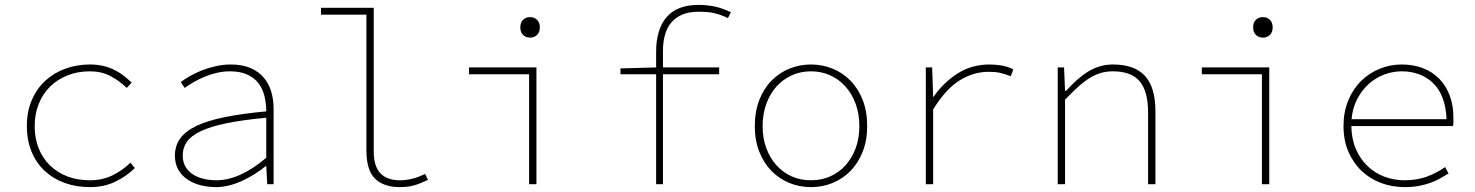

<svg xmlns="http://www.w3.org/2000/svg" viewBox="-20 -754 6040 786"><path d="M348 12Q292 12 245 -5Q198 -22 163.5 -54Q129 -86 109.5 -132.5Q90 -179 90 -238Q90 -298 110.5 -345Q131 -392 166 -424Q201 -456 248 -473Q295 -490 348 -490Q378 -490 403 -484Q428 -478 449 -467.5Q470 -457 487 -443.5Q504 -430 519 -416L499 -394Q468 -424 431.5 -443Q395 -462 348 -462Q298 -462 256.5 -445.5Q215 -429 185 -399.5Q155 -370 138.5 -328.5Q122 -287 122 -238Q122 -188 138 -147.5Q154 -107 184 -77.5Q214 -48 255.5 -32Q297 -16 348 -16Q399 -16 440 -36Q481 -56 514 -88L532 -66Q496 -31 450.5 -9.5Q405 12 348 12Z M864 12Q832 12 802 4.5Q772 -3 748.5 -18.5Q725 -34 710.5 -58.5Q696 -83 696 -117Q696 -157 717.5 -187Q739 -217 784 -238.5Q829 -260 900 -274.5Q971 -289 1070 -298Q1070 -329 1063 -359Q1056 -389 1039.5 -411.5Q1023 -434 994 -448Q965 -462 922 -462Q893 -462 866 -455.5Q839 -449 814.5 -438.5Q790 -428 770 -416Q750 -404 736 -394L720 -418Q733 -428 754 -440.5Q775 -453 802 -464Q829 -475 860.5 -482.5Q892 -490 924 -490Q972 -490 1005.5 -475.5Q1039 -461 1060 -436Q1081 -411 1090.5 -378.5Q1100 -346 1100 -310V0H1074L1070 -74H1068Q1047 -57 1022.5 -41.5Q998 -26 972 -14Q946 -2 918.5 5Q891 12 864 12ZM866 -16Q961 -16 1070 -108V-272Q973 -263 907.5 -249.5Q842 -236 802 -217Q762 -198 745 -173.5Q728 -149 728 -118Q728 -90 740 -70.5Q752 -51 771.5 -39Q791 -27 815.5 -21.5Q840 -16 866 -16Z M1616 12Q1551 12 1515.5 -22.5Q1480 -57 1480 -138V-694H1294V-722H1510V-132Q1510 -16 1618 -16Q1668 -16 1720 -42L1732 -18Q1702 -3 1676.5 4.5Q1651 12 1616 12Z M2146 0V-450H1900V-478H2176V0ZM2150 -600Q2133 -600 2121.5 -611Q2110 -622 2110 -642Q2110 -662 2121.5 -673Q2133 -684 2150 -684Q2167 -684 2178.5 -673Q2190 -662 2190 -642Q2190 -622 2178.5 -611Q2167 -600 2150 -600Z M2666 0V-450H2520V-474L2666 -478V-542Q2666 -634 2709 -684Q2752 -734 2840 -734Q2871 -734 2902.5 -728Q2934 -722 2972 -704L2960 -680Q2943 -688 2928.5 -693Q2914 -698 2900 -701Q2886 -704 2871.5 -705Q2857 -706 2840 -706Q2800 -706 2772.5 -694Q2745 -682 2727.5 -661Q2710 -640 2702 -610.5Q2694 -581 2694 -546V-478H2924V-450H2694V0Z M3300 12Q3253 12 3211.5 -5Q3170 -22 3138.5 -54Q3107 -86 3088.5 -132.5Q3070 -179 3070 -238Q3070 -298 3088.5 -345Q3107 -392 3138.5 -424Q3170 -456 3211.5 -473Q3253 -490 3300 -490Q3347 -490 3388.5 -473Q3430 -456 3461.5 -424Q3493 -392 3511.5 -345Q3530 -298 3530 -238Q3530 -179 3511.5 -132.5Q3493 -86 3461.5 -54Q3430 -22 3388.5 -5Q3347 12 3300 12ZM3300 -16Q3343 -16 3379 -32Q3415 -48 3441.5 -77.5Q3468 -107 3483 -147.5Q3498 -188 3498 -238Q3498 -287 3483 -328.5Q3468 -370 3441.5 -399.5Q3415 -429 3379 -445.5Q3343 -462 3300 -462Q3257 -462 3221 -445.5Q3185 -429 3158.5 -399.5Q3132 -370 3117 -328.5Q3102 -287 3102 -238Q3102 -188 3117 -147.5Q3132 -107 3158.5 -77.5Q3185 -48 3221 -32Q3257 -16 3300 -16Z M3770 0V-478H3796L3800 -358H3802Q3841 -415 3899 -452.5Q3957 -490 4031 -490Q4054 -490 4079.5 -486Q4105 -482 4128 -470L4118 -442Q4091 -452 4073 -456Q4055 -460 4027 -460Q3965 -460 3908.5 -425Q3852 -390 3800 -306V0Z M4310 0V-478H4336L4340 -382H4344Q4365 -405 4387 -425Q4409 -445 4432 -459.5Q4455 -474 4481 -482Q4507 -490 4536 -490Q4624 -490 4667 -443.5Q4710 -397 4710 -298V0H4680V-294Q4680 -379 4646 -420.5Q4612 -462 4536 -462Q4509 -462 4485.5 -455Q4462 -448 4439 -433.5Q4416 -419 4392 -397Q4368 -375 4340 -346V0Z M5146 0V-450H4900V-478H5176V0ZM5150 -600Q5133 -600 5121.5 -611Q5110 -622 5110 -642Q5110 -662 5121.5 -673Q5133 -684 5150 -684Q5167 -684 5178.5 -673Q5190 -662 5190 -642Q5190 -622 5178.5 -611Q5167 -600 5150 -600Z M5730 12Q5679 12 5633.5 -5Q5588 -22 5554 -54.5Q5520 -87 5500 -133Q5480 -179 5480 -238Q5480 -296 5499.5 -343Q5519 -390 5552 -422.5Q5585 -455 5628 -472.5Q5671 -490 5718 -490Q5766 -490 5805 -475Q5844 -460 5872 -431.5Q5900 -403 5915 -362.5Q5930 -322 5930 -270Q5930 -262 5930 -254.5Q5930 -247 5928 -238H5512Q5513 -184 5531 -143Q5549 -102 5579 -73.5Q5609 -45 5648 -30.5Q5687 -16 5730 -16Q5781 -16 5821.5 -31Q5862 -46 5896 -70L5910 -44Q5894 -34 5876.5 -24Q5859 -14 5837 -6Q5815 2 5789 7Q5763 12 5730 12ZM5718 -462Q5682 -462 5647 -449Q5612 -436 5583.5 -410.5Q5555 -385 5536 -348.5Q5517 -312 5513 -266H5902Q5897 -366 5846.5 -414Q5796 -462 5718 -462Z"/></svg>

Font: Source Code Pro ExtraLight
Style: Regular
Weight: 200
Monospace: yes
Designer: Paul D. Hunt, Teo Tuominen
Foundry: Adobe Systems Incorporated
Version: Version 2.030;PS 1.000;hotconv 16.6.51;makeotf.lib2.5.65220